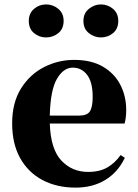

<svg xmlns="http://www.w3.org/2000/svg" viewBox="-20 -835 626 872"><path d="M189 -665Q158.2 -665 134.5 -684.6Q110.8 -704.1 110.8 -740.2Q110.8 -774.4 134.5 -794.7Q158.2 -814.9 189 -814.9Q220.7 -814.9 244.9 -794.7Q269 -774.4 269 -740.2Q269 -704.1 244.9 -684.6Q220.7 -665 189 -665ZM438 -665Q408.2 -665 383.5 -684.6Q358.9 -704.1 358.9 -740.2Q358.9 -774.4 383.5 -794.7Q408.2 -814.9 438 -814.9Q469.7 -814.9 493.4 -794.7Q517.1 -774.4 517.1 -740.2Q517.1 -704.1 493.4 -684.6Q469.7 -665 438 -665ZM323.2 17.1Q238.3 17.1 173.3 -17.1Q108.4 -51.3 71.8 -116.5Q35.2 -181.6 35.2 -274.9Q35.2 -368.2 75 -432.4Q114.7 -496.6 179.2 -529.8Q243.7 -563 316.9 -563Q394.5 -563 447 -532.5Q499.5 -502 526.4 -450.2Q553.2 -398.4 553.2 -335Q553.2 -300.8 545.9 -273.9H206.1Q210 -157.7 258.5 -106Q307.1 -54.2 379.9 -54.2Q433.1 -54.2 468.3 -75Q503.4 -95.7 527.8 -130.9L546.9 -118.2Q515.6 -52.7 458.3 -17.8Q400.9 17.1 323.2 17.1ZM206.1 -310.1H340.8Q375.5 -310.1 388.2 -329.3Q400.9 -348.6 400.9 -395Q400.9 -461.9 375.7 -494.9Q350.6 -527.8 310.1 -527.8Q268.6 -527.8 238.8 -477.3Q209 -426.8 206.1 -310.1Z"/></svg>

Font: Source Han Serif TW Heavy
Style: Regular
Weight: 900
Designer: Ryoko NISHIZUKA Ë•øÂ°öÊ∂ºÂ≠ê (kana & ideographs); Frank Grie√ühammer (Latin, Greek & Cyrillic); Wenlong ZHANG Âº†ÊñáÈæô 
Foundry: Adobe
Version: Version 2.003;hotconv 1.1.1;makeotfexe 2.6.0